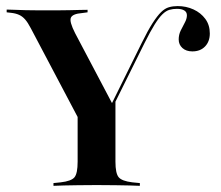

<svg xmlns="http://www.w3.org/2000/svg" viewBox="-20 -602 715 622"><path d="M264.5 -160.5 79.8 -510.5Q70.2 -529 61.3 -539.1Q52.4 -549.2 41.5 -554Q30.6 -558.9 15.3 -560.5L1.6 -562.1V-571Q12.9 -571 28.6 -570.2Q44.4 -569.4 63.7 -569Q83.1 -568.5 104.8 -568.5H114.5H121.8Q145.2 -568.5 166.1 -568.5Q187.1 -568.5 205.2 -569Q223.4 -569.4 237.9 -569.8Q252.4 -570.2 263.7 -570.2V-562.1L246 -559.7Q215.3 -557.3 209.7 -544.8Q204 -532.3 223.4 -494.4L346.8 -260.5L333.1 -248.4L438.7 -462.1Q458.9 -503.2 474.2 -527Q489.5 -550.8 502 -562.9Q514.5 -575 527.4 -578.6Q540.3 -582.3 555.6 -582.3Q583.1 -582.3 606.9 -571.4Q630.6 -560.5 645.2 -540.7Q659.7 -521 659.7 -493.5Q659.7 -467.7 644.4 -451.6Q629 -435.5 603.2 -435.5Q583.1 -435.5 571 -446.4Q558.9 -457.3 558.9 -474.2Q558.9 -489.5 565.3 -502.8Q571.8 -516.1 578.6 -528.6Q585.5 -541.1 585.5 -552.4Q585.5 -562.9 577 -568.1Q568.5 -573.4 553.2 -573.4Q540.3 -573.4 529 -570.2Q517.7 -566.9 506.5 -556Q495.2 -545.2 481 -522.6Q466.9 -500 448.4 -462.9L298.4 -160.5ZM283.9 -2.4Q256.5 -2.4 231.9 -2Q207.3 -1.6 187.1 -1.2Q166.9 -0.8 153.2 0V-8.9L176.6 -11.3Q211.3 -15.3 221.4 -27.8Q231.5 -40.3 231.5 -78.2V-250.8L300.8 -194.4L354 -280.6V-78.2Q354 -40.3 364.5 -27.8Q375 -15.3 408.9 -11.3L433.1 -8.9V0Q419.4 -0.8 399.2 -1.2Q379 -1.6 354.4 -2Q329.8 -2.4 302.4 -2.4H292.7Z"/></svg>

Font: Playfair 144pt SemiCondensed
Style: Bold
Weight: 700
Width: 4
Designer: Claus Eggers Sørensen
Foundry: Claus Eggers Sørensen
Version: Version 2.203